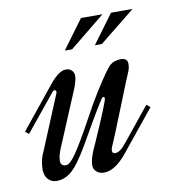

<svg xmlns="http://www.w3.org/2000/svg" viewBox="-121 -565 575 623"><g transform="rotate(-10 166.5 -253.5)"><path d="M123 -281 50 -107Q38 -80 38 -62Q38 -45 56 -45Q69 -45 91.5 -78.5Q114 -112 147.5 -173.5Q181 -235 197 -260Q241 -330 254 -341Q268 -353 290 -353Q312 -353 312 -334Q312 -321 307 -309Q303 -301 262 -198Q221 -95 215 -83Q210 -73 210 -65Q210 -56 220 -56Q236 -56 257 -83L346 -193L358 -183L250 -50Q210 0 173 0Q158 0 148.5 -8.5Q139 -17 139 -30Q139 -54 161 -99Q217 -226 217 -237Q217 -242 214 -242Q209 -242 205 -235Q185 -204 161.5 -163Q138 -122 123.5 -97Q109 -72 91.5 -47.5Q74 -23 56 -11.5Q38 0 17 0Q0 0 -11 -12Q-22 -24 -22 -45Q-22 -76 -8 -104L65 -280Q66 -282 66 -285Q66 -291 61 -291Q56 -291 52 -285L-45 -166L-57 -175L53 -311Q85 -351 108 -351Q121 -351 128 -343.5Q135 -336 135 -326Q135 -310 123 -281ZM257 -507 140 -412H116L186 -507ZM356 -507 238 -412H215L285 -507Z"/></g></svg>

Font: Dynalight
Style: Regular
Weight: 400
Designer: Astigmatic (AOETI)
Foundry: Astigmatic (AOETI)
Version: Version 1.000